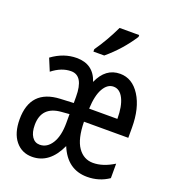

<svg xmlns="http://www.w3.org/2000/svg" viewBox="-140 -871 880 986"><g transform="rotate(20 300.0 -378.0)"><path d="M254.9 -323.2V-356.9Q254.9 -472.2 187 -472.2Q134.8 -472.2 84 -432.1L56.2 -499Q120.1 -545.9 190.9 -545.9Q282.7 -545.9 311 -459Q349.1 -545.9 428.2 -545.9Q495.1 -545.9 537.1 -479.7Q579.1 -413.6 579.1 -306.2V-251H336.9Q338.4 -157.2 369.6 -112.5Q400.9 -67.9 452.1 -67.9Q506.3 -67.9 565.9 -105V-25.9Q513.7 9.8 448.2 9.8Q339.8 9.8 293.9 -102.1Q242.7 9.8 147 9.8Q90.8 9.8 56.4 -32.5Q22 -74.7 22 -149.9Q22 -312 182.1 -319.8ZM338.9 -323.2H493.2Q493.2 -392.1 473.4 -432.1Q453.6 -472.2 418.9 -472.2Q385.7 -472.2 363.8 -434.1Q341.8 -396 338.9 -323.2ZM253.9 -262.2 210.9 -258.8Q105 -250.5 105 -148.9Q105 -108.4 120.6 -85.2Q136.2 -62 163.1 -62Q203.1 -62 228.5 -102.3Q253.9 -142.6 253.9 -213.9ZM259.3 -619.1Q305.2 -684.1 344.2 -766.1H451.2V-755.9Q396.5 -671.4 318.4 -606H259.3Z"/></g></svg>

Font: Droid Sans Mono
Style: Regular
Weight: 400
Monospace: yes
Foundry: Ascender Corporation
Version: Version 1.00 build 112